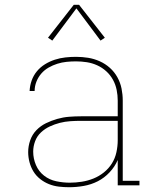

<svg xmlns="http://www.w3.org/2000/svg" viewBox="-20 -776 640 804"><path d="M269 8Q248 8 226.5 5.5Q205 3 185 -5Q165 -13 148 -26.5Q131 -40 120 -58Q109 -76 103.5 -97Q98 -118 98 -139Q98 -164 106.5 -188.5Q115 -213 132.5 -231Q150 -249 172.5 -260Q195 -271 219.5 -278Q244 -285 269 -287Q294 -289 319 -289H473V-355Q473 -377 468.5 -399.5Q464 -422 453 -442Q442 -462 425 -477.5Q408 -493 387 -502.5Q366 -512 343.5 -515.5Q321 -519 298 -519Q278 -519 258.5 -517Q239 -515 220 -509Q201 -503 183.5 -493Q166 -483 153 -468Q140 -453 132.5 -434Q125 -415 125 -395H104Q105 -417 112.5 -438.5Q120 -460 134.5 -477.5Q149 -495 168.5 -507Q188 -519 209.5 -526Q231 -533 253.5 -535.5Q276 -538 298 -538Q324 -538 349 -534Q374 -530 397.5 -519.5Q421 -509 440 -492Q459 -475 471.5 -452.5Q484 -430 489 -405Q494 -380 494 -355V-19H564V0H473V-106Q461 -78 439 -54.5Q417 -31 389.5 -17Q362 -3 331 2.5Q300 8 269 8ZM272 -11Q297 -11 322.5 -15Q348 -19 371.5 -28.5Q395 -38 415 -54Q435 -70 448.5 -91.5Q462 -113 467.5 -138.5Q473 -164 473 -189V-270H319Q297 -270 274.5 -268.5Q252 -267 230.5 -261.5Q209 -256 188.5 -246.5Q168 -237 151.5 -221.5Q135 -206 127 -184.5Q119 -163 119 -141Q119 -112 130.5 -85Q142 -58 164.5 -40.5Q187 -23 215.5 -17Q244 -11 272 -11ZM199 -606 181 -618 289 -756H311L419 -618L401 -606L300 -741Z"/></svg>

Font: Iosevka Slab Thin Extended
Style: Regular
Weight: 100
Width: 7
Monospace: yes
Designer: Belleve Invis
Foundry: Belleve Invis
Version: Version 11.1.1; ttfautohint (v1.8.3)